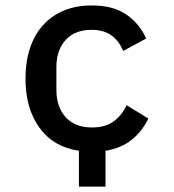

<svg xmlns="http://www.w3.org/2000/svg" viewBox="-20 -548 640 708"><path d="M271 8Q177 -6 125.5 -77Q74 -148 74 -258Q74 -320 90.5 -370Q107 -420 138.5 -455Q170 -490 215.5 -509Q261 -528 318 -528Q398 -528 446.5 -494Q495 -460 519 -406L434 -360Q420 -396 391.5 -417Q363 -438 318 -438Q256 -438 222 -400.5Q188 -363 188 -301V-215Q188 -154 222 -116Q256 -78 320 -78Q368 -78 398.5 -100Q429 -122 447 -160L527 -111Q506 -66 467.5 -34Q429 -2 369 8V140H271Z"/></svg>

Font: IBM Plaex Mono Medium
Style: Regular
Weight: 500
Designer: Mike Abbink, Paul van der Laan, Pieter van Rosmalen
Foundry: Bold Monday
Version: Version 2.003